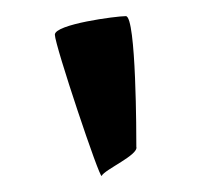

<svg xmlns="http://www.w3.org/2000/svg" viewBox="-20 -800 249 238"><path d="M48 -757C48 -744 104 -577 106 -582C110 -590 152 -608 149 -618C149 -630 149 -780 136 -780C124 -780 48 -770 48 -757Z"/></svg>

Font: Ampere
Style: Ext
Weight: 400
Version: Version 1